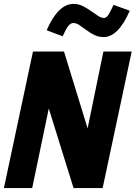

<svg xmlns="http://www.w3.org/2000/svg" viewBox="-28 -964 695 984"><path d="M-8 0 141 -700H300L421 -306L502 -700H647L498 0H349L222 -408L137 0ZM293 -778 211 -809Q270 -944 349 -944Q374 -944 396 -933Q418 -922 437.5 -908Q457 -894 474 -883Q491 -872 505 -872Q516 -872 525.5 -885Q535 -898 554 -939L637 -909Q578 -774 503 -774Q477 -774 455 -785Q433 -796 414.5 -810Q396 -824 379.5 -835Q363 -846 348 -846Q334 -846 322 -831Q310 -816 293 -778Z"/></svg>

Font: Red Hat Mono
Style: Bold Italic
Weight: 700
Italic angle: -12°
Monospace: yes
Designer: Pentagram, MCKL
Foundry: Pentagram, MCKL
Version: Version 1.023; ttfautohint (v1.8.3)